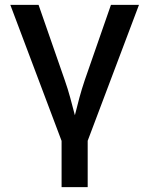

<svg xmlns="http://www.w3.org/2000/svg" viewBox="-20 -566 615 790"><path d="M233.4 204.1V13.7L22.5 -545.9H138.7L246.6 -235.8Q259.3 -199.7 269 -163.8Q278.8 -127.9 288.1 -91.8Q296.9 -127.4 306.6 -163.6Q316.4 -199.7 328.6 -235.8L436.5 -545.9H551.8L340.8 13.2V204.1Z"/></svg>

Font: Inter Medium
Style: Regular
Weight: 500
Designer: Rasmus Andersson
Foundry: rsms
Version: Version 4.001;git-9221beed3